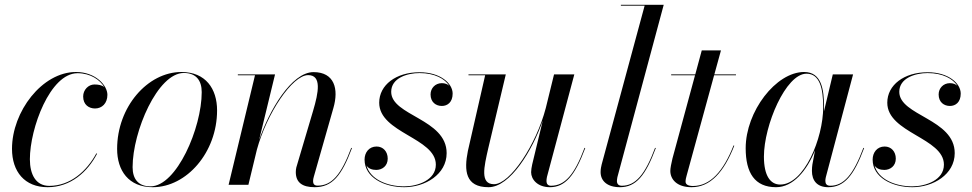

<svg xmlns="http://www.w3.org/2000/svg" viewBox="-20 -770 4048 800"><path d="M384.5 -129.5 381.5 -131C341.5 -57 273 4.5 185.5 4.5C129.5 4.5 104.5 -42.5 104.5 -106.5C104.5 -235.5 189 -465 303 -465C357 -465 397 -437 414.5 -407C404.5 -415.5 389.5 -418 373.5 -418C348 -418 326.5 -395.5 326.5 -368C326.5 -333 351 -318 376 -318C405 -318 427.5 -339.5 427.5 -375C427.5 -414 378.5 -470 296.5 -470C155.5 -470 30 -305 30 -150C30 -55 82.5 10 178.5 10C274.5 10 345 -54 384.5 -129.5Z M616.5 10C757.5 10 884.5 -135 884.5 -310C884.5 -400 837 -470 736 -470C595 -470 468 -324.5 468 -149.5C468 -59.5 515.5 10 616.5 10ZM607 6.5C556 6.5 532.5 -24.5 532.5 -73.5C532.5 -222.5 637 -466 746 -466C797 -466 820.5 -435 820.5 -386C820.5 -237 716 6.5 607 6.5Z M1042.5 -456.5 932.5 0H1015L1050.5 -147C1091.5 -296.5 1197.5 -457 1264 -457C1321 -457 1307.5 -385.5 1284.5 -308L1219 -87C1216 -78 1212.5 -67.5 1212.5 -53C1212.5 -10 1239 10 1291 10C1364.5 10 1403.5 -38 1446.5 -153L1443.5 -154C1401.5 -41.5 1362 3.5 1303.5 3.5C1288.5 3.5 1284.5 -5 1284.5 -15.5C1284.5 -20.5 1285.5 -27.5 1287.5 -33.5L1369 -319.5C1392.5 -400 1373 -469.5 1286.5 -469.5C1194.5 -469.5 1101.5 -309.5 1059.5 -186L1126 -460H971V-456.5Z M1841 -132C1841 -275 1610 -287.5 1610 -387.5C1610 -445 1677 -465.5 1728 -465.5C1791 -465.5 1834 -441.5 1852 -412.5C1844.5 -419.5 1834 -423.5 1821 -423.5C1793.5 -423.5 1774 -402.5 1774 -376.5C1774 -344 1796.5 -328.5 1821 -328.5C1844.5 -328.5 1866 -344 1866 -380C1866 -422 1816 -469 1728 -469C1630 -469 1560 -416 1560 -342C1560 -216 1796 -195.5 1796 -84C1796 -19 1719.5 6.5 1664 6.5C1592 6.5 1522.5 -23.5 1507 -80.5C1515 -67.5 1530.5 -62 1547.5 -62C1572.5 -62 1595.5 -78.5 1595.5 -109C1595.5 -138.5 1576.5 -159.5 1549 -159.5C1517.5 -159.5 1499 -134.5 1499 -105C1499 -30.5 1580.5 10 1664.5 10C1751 10 1841 -43 1841 -132Z M2087.5 -460H1932V-456.5H2001.5L1929.5 -141C1913 -58.5 1919 10 2015.5 10C2106 10 2198.5 -144 2241.5 -267.5L2197.5 -85C2195 -74.5 2193 -60.5 2193 -52.5C2193 -22.5 2219.5 10 2271.5 10C2334.5 10 2375.5 -38 2418.5 -153L2415.5 -154C2373.5 -41.5 2333.5 4 2275.5 4C2263 4 2257 -4.5 2257 -15C2257 -20 2257.5 -27 2259 -33L2373 -460H2288.5L2254 -319.5C2214.5 -168 2105.5 -2.5 2038.5 -2.5C1979.5 -2.5 1996.5 -73.5 2014.5 -152.5Z M2712.5 -153 2709.5 -154C2667.5 -41.5 2627.5 4 2571 4C2556.5 4 2550.5 -4.5 2550.5 -16C2550.5 -20 2551.5 -26.5 2552.5 -32L2745.5 -750H2567V-746.5H2666L2487 -85C2485 -76 2482.5 -66.5 2482.5 -53C2482.5 -15.5 2511 10 2563 10C2630 10 2669.5 -38 2712.5 -153Z M3039.5 -163 3036.5 -164C2994 -55.5 2938.5 5 2867.5 5C2847 5 2836.5 -2 2836.5 -13C2836.5 -22 2839 -31.5 2841 -38.5L2955.5 -456.5H3046.5V-460H2956.5L2984 -560H2904L2877 -460H2776.5V-456.5H2876L2782 -110C2777 -90 2773 -68.5 2773 -58C2773 -23.5 2799.5 10 2861.5 10C2940 10 2996.5 -53 3039.5 -163Z M3413.5 -324C3413.5 -397.5 3403 -470 3330.5 -470C3213 -470 3087 -305.5 3087 -152.5C3087 -50 3124.5 10 3213.5 10C3285 10 3341.5 -59 3376 -143.5L3365 -85C3364 -78 3363 -69 3363 -58C3363 -18 3384 10 3431 10C3497.5 10 3537.5 -38 3580.5 -153L3577.5 -154C3535.5 -41.5 3495.5 4 3439.5 4C3424.5 4 3419 -4.5 3419 -16C3419 -20.5 3419.5 -26.5 3421 -32L3534.5 -460H3450L3413 -305.5C3413.5 -312 3413.5 -318 3413.5 -324ZM3410 -324C3410 -192.5 3330 -1 3231 -1C3190 -1 3163 -37.5 3163 -117.5C3163 -247.5 3254 -463 3340.5 -463C3395.5 -463 3410 -401.5 3410 -324Z M3958 -132C3958 -275 3727 -287.5 3727 -387.5C3727 -445 3794 -465.5 3845 -465.5C3908 -465.5 3951 -441.5 3969 -412.5C3961.5 -419.5 3951 -423.5 3938 -423.5C3910.5 -423.5 3891 -402.5 3891 -376.5C3891 -344 3913.5 -328.5 3938 -328.5C3961.5 -328.5 3983 -344 3983 -380C3983 -422 3933 -469 3845 -469C3747 -469 3677 -416 3677 -342C3677 -216 3913 -195.5 3913 -84C3913 -19 3836.5 6.5 3781 6.5C3709 6.5 3639.5 -23.5 3624 -80.5C3632 -67.5 3647.5 -62 3664.5 -62C3689.5 -62 3712.5 -78.5 3712.5 -109C3712.5 -138.5 3693.5 -159.5 3666 -159.5C3634.5 -159.5 3616 -134.5 3616 -105C3616 -30.5 3697.5 10 3781.5 10C3868 10 3958 -43 3958 -132Z"/></svg>

Font: Bodoni* 48pt
Style: Italic
Weight: 400
Italic angle: -13°
Version: Version 2.3